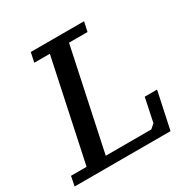

<svg xmlns="http://www.w3.org/2000/svg" viewBox="-182 -835 942 971"><g transform="rotate(-30 289.0 -350.0)"><path d="M115 -644H206L81 -56H-10L-21 0H539L585 -216H513L484 -78L459 -56H193L318 -644H426L438 -700H127Z"/></g></svg>

Font: PT Serif Caption
Style: Italic
Weight: 400
Italic angle: -12°
Designer: A.Korolkova, O.Umpeleva, V.Yefimov
Foundry: ParaType Ltd
Version: Version 1.000W OFL